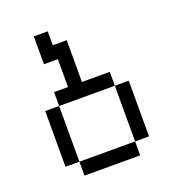

<svg xmlns="http://www.w3.org/2000/svg" viewBox="-117 -717 735 810"><g transform="rotate(-20 250.0 -312.5)"><path d="M125 -62.5V0H375V-62.5ZM125 -62.5Q125 -62.5 125 -312.5H62.5Q62.5 -312.5 62.5 -62.5ZM375 -62.5H437.5Q437.5 -62.5 437.5 -312.5H375Q375 -312.5 375 -62.5ZM125 -312.5H375V-375H250V-562.5H187.5V-625H125Q125 -625 125 -500H187.5Q187.5 -500 187.5 -375H125Z"/></g></svg>

Font: UnifontExMono
Style: Regular
Weight: 500
Version: Version 15.0.06